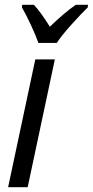

<svg xmlns="http://www.w3.org/2000/svg" viewBox="-20 -785 389 805"><path d="M14 0 128 -536H210L96 0ZM141 -605H218Q238 -636 280.5 -683Q323 -730 348 -754L349 -765H298Q273 -748 245.5 -724.5Q218 -701 189 -673Q151 -734 122 -765H73L72 -754Q88 -726 109 -681.5Q130 -637 141 -605Z"/></svg>

Font: Noto Sans UI SemiCondensed
Style: Italic
Weight: 400
Width: 4
Italic angle: -12°
Designer: Monotype Design Team
Foundry: Monotype Imaging Inc.
Version: Version 1.901